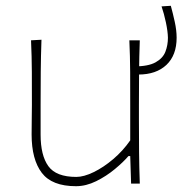

<svg xmlns="http://www.w3.org/2000/svg" viewBox="-20 -633 629 662"><path d="M242 9Q159 9 124 -37.2Q89 -83.5 89 -169Q89 -201.5 89.5 -225.5Q90 -249.5 90 -271Q90 -332 89.8 -385Q89.5 -438 87 -494L123 -496Q121 -440 120.5 -386Q120 -332 120 -271V-169Q120 -97 146.8 -60Q173.5 -23 243 -23Q269 -23 303 -39.5Q337 -56 370.5 -84.5Q404 -113 429 -149V-271Q429 -332 428.8 -385Q428.5 -438 426 -494H462Q460 -438 459.5 -385Q459 -332 459 -271V-221Q459 -160.5 459.5 -108.5Q460 -56.5 462 0H432L429 -95H423Q405 -74 375.8 -49.8Q346.5 -25.5 311.5 -8.2Q276.5 9 242 9ZM457 -376 442 -404Q491 -404 516.2 -418Q541.5 -432 550.2 -454.5Q559 -477 559 -503Q558.5 -525 552 -555.8Q545.5 -586.5 537 -611L569 -613Q576 -587.5 582.5 -558Q589 -528.5 589 -503Q589 -442.5 553.8 -409.2Q518.5 -376 457 -376Z"/></svg>

Font: Commissioner Flair Thin
Style: Regular
Weight: 100
Designer: Kostas Bartsokas
Foundry: Kostas Bartsokas
Version: Version 1.000; ttfautohint (v1.8.3)